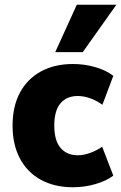

<svg xmlns="http://www.w3.org/2000/svg" viewBox="-20 -779 511 810"><path d="M288 11Q210 11 152.5 -20.5Q95 -52 64 -110.5Q33 -169 33 -249Q33 -330 64 -388Q95 -446 152.5 -477.5Q210 -509 288 -509Q337 -509 383 -495.5Q429 -482 458 -459L412 -337Q389 -354 361.5 -364Q334 -374 308 -374Q262 -374 235.5 -343.5Q209 -313 209 -249Q209 -186 235.5 -155Q262 -124 308 -124Q334 -124 362 -134.5Q390 -145 411 -160L458 -38Q429 -16 383 -2.5Q337 11 288 11ZM213 -559 304 -759H471L329 -559Z"/></svg>

Font: Nunito Sans 10pt SemiCondensed Black
Style: Regular
Weight: 900
Width: 4
Designer: Vernon Adams
Foundry: Vernon Adams
Version: Version 3.101;gftools[0.9.27]